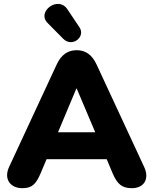

<svg xmlns="http://www.w3.org/2000/svg" viewBox="-20 -977 803 1006"><path d="M312 -773C359 -727 429 -784 397 -833L332 -930C284 -1000 171 -916 229 -857ZM97 9C149 9 168 -13 192 -67L224 -143H539L571 -67C594 -14 618 9 671 9C732 9 766 -37 735 -103L486 -639C462 -691 427 -714 382 -714C336 -714 301 -691 277 -639L28 -103C-2 -39 34 9 97 9ZM382 -513 479 -284H284L380 -513Z"/></svg>

Font: Nunito Black
Style: Regular
Weight: 900
Designer: Vernon Adams
Foundry: Vernon Adams
Version: Version 3.602